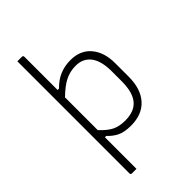

<svg xmlns="http://www.w3.org/2000/svg" viewBox="-287 -857 1174 1174"><g transform="rotate(-45 300.0 -270.0)"><path d="M344 -536Q430 -536 477.5 -479.5Q525 -423 525 -329V-213Q525 -107 472.5 -48.5Q420 10 324 10Q266 10 232 -7Q198 -24 172 -53H160V220H121Q110 220 110 209V-760H149Q160 -760 160 -749V-462H172Q210 -501 252.5 -518.5Q295 -536 344 -536ZM343 -489Q294 -489 252.5 -468.5Q211 -448 160 -398V-115Q202 -70 236.5 -53.5Q271 -37 321 -37Q400 -37 437.5 -82.5Q475 -128 475 -223V-309Q475 -397 441 -443Q406 -489 343 -489Z"/></g></svg>

Font: Recursive Sn Lnr St Lt
Style: Regular
Weight: 300
Version: Version 1.079;hotconv 1.0.112;makeotfexe 2.5.65598; ttfautoh